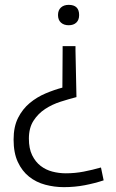

<svg xmlns="http://www.w3.org/2000/svg" viewBox="-20 -565 476 791"><path d="M263 -545Q306 -545 306 -503Q306 -483 294.5 -472Q283 -461 263 -461Q243 -461 231 -472Q219 -483 219 -503Q219 -523 231 -534Q243 -545 263 -545ZM291 -357 295 -165Q264 -157 229.5 -146Q195 -135 166 -116Q137 -97 118 -67.5Q99 -38 99 6Q99 47 112.5 74.5Q126 102 147.5 118.5Q169 135 196 142Q223 149 251 149Q289 149 325 142Q361 135 396 125L407 178Q371 190 329.5 198Q288 206 243 206Q204 206 166.5 196Q129 186 100 163Q71 140 53.5 102.5Q36 65 36 10Q36 -43 54.5 -79.5Q73 -116 102.5 -140.5Q132 -165 167.5 -180Q203 -195 237 -204L238 -357V-375H291Z"/></svg>

Font: EncodeSans
Style: Light
Weight: 300
Designer: Pablo Impallari, Andres Torresi
Foundry: Pablo Impallari, Andres Torresi
Version: Version 1.000; ttfautohint (v1.4.1)